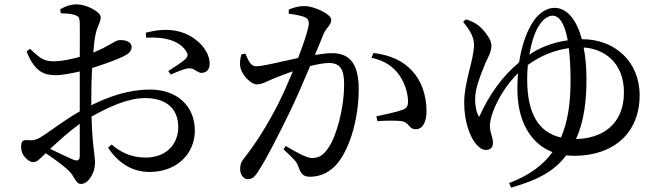

<svg xmlns="http://www.w3.org/2000/svg" viewBox="-20 -797 3040 881"><path d="M346 -83C346 -63 339 -56 317 -64C289 -76 246 -96 210 -114C250 -151 300 -196 346 -229ZM399 -353C399 -396 400 -441 403 -485C451 -500 514 -522 550 -540C572 -551 584 -564 584 -581C583 -611 544 -614 528 -613C509 -613 478 -583 408 -556C411 -594 415 -626 420 -646C427 -678 442 -694 442 -718C442 -744 374 -777 333 -777C304 -777 279 -768 256 -754L259 -736C286 -735 307 -734 324 -728C340 -722 345 -718 346 -693C347 -669 346 -606 346 -536C306 -525 266 -517 236 -516C185 -514 168 -525 118 -573L102 -561C140 -465 184 -452 237 -452C266 -452 310 -461 346 -469V-286C277 -247 200 -187 166 -167C147 -156 134 -151 107 -154C83 -156 77 -148 77 -121C77 -103 83 -87 98 -72C109 -61 120 -53 133 -53C149 -53 161 -66 190 -94C226 -70 270 -38 293 -16C325 14 326 47 352 47C386 47 416 -4 416 -50C416 -87 404 -123 400 -262C478 -306 567 -347 646 -347C753 -347 798 -288 798 -215C798 -135 743 -74 648 -74C580 -74 530 -101 492 -134L476 -119C525 -46 589 -8 666 -8C795 -8 874 -95 874 -197C874 -314 789 -386 669 -386C570 -386 482 -355 399 -314ZM651 -624C719 -628 796 -618 833 -564C844 -548 843 -539 831 -526C818 -513 772 -484 752 -471L763 -455C784 -464 824 -481 842 -483C873 -488 886 -459 909 -463C933 -465 943 -485 942 -508C940 -574 868 -642 785 -656C739 -664 696 -659 649 -647Z M1305 -734C1331 -731 1365 -725 1381 -717C1394 -710 1397 -701 1397 -689C1397 -670 1377 -606 1348 -531C1272 -515 1188 -493 1156 -493C1128 -493 1119 -522 1106 -551L1088 -548C1082 -529 1079 -506 1083 -487C1091 -452 1131 -410 1158 -410C1183 -410 1198 -421 1239 -438C1259 -446 1290 -458 1324 -470C1302 -417 1278 -363 1255 -317C1200 -211 1153 -139 1100 -71C1085 -52 1082 -40 1082 -20C1082 8 1100 25 1117 25C1135 25 1148 17 1165 -11C1206 -73 1259 -180 1312 -288C1342 -351 1375 -427 1403 -494C1436 -502 1467 -508 1489 -508C1542 -508 1559 -477 1559 -410C1559 -300 1524 -172 1487 -119C1463 -83 1442 -72 1411 -72C1387 -72 1344 -96 1291 -127L1281 -112C1334 -63 1342 -52 1348 -35C1361 0 1369 14 1404 14C1455 14 1498 -11 1528 -47C1591 -124 1626 -265 1626 -388C1626 -510 1580 -553 1504 -553C1482 -553 1452 -549 1425 -545C1442 -585 1456 -619 1465 -642C1477 -670 1500 -682 1500 -706C1500 -733 1420 -769 1378 -769C1347 -769 1323 -761 1305 -753ZM1684 -532C1746 -519 1785 -491 1813 -451C1842 -409 1851 -364 1852 -337C1853 -311 1848 -301 1827 -293C1801 -283 1746 -272 1707 -263L1712 -241C1747 -244 1806 -245 1828 -240C1858 -233 1857 -204 1887 -204C1921 -204 1937 -240 1937 -286C1937 -363 1912 -430 1869 -474C1827 -519 1771 -544 1694 -554Z M2623 -159C2662 -243 2671 -344 2671 -432C2671 -485 2667 -535 2658 -579C2749 -574 2843 -512 2843 -373C2843 -222 2738 -161 2623 -159ZM2399 -432C2399 -454 2400 -477 2402 -499C2462 -542 2524 -567 2590 -576C2595 -536 2598 -487 2598 -426C2598 -326 2586 -239 2554 -166C2453 -189 2399 -274 2399 -432ZM2441 -658C2465 -707 2493 -725 2516 -725C2543 -725 2570 -696 2585 -612C2512 -602 2450 -575 2409 -546C2416 -589 2427 -628 2441 -658ZM2650 -617C2626 -705 2583 -761 2524 -761C2489 -761 2447 -738 2415 -679C2392 -638 2373 -582 2362 -511C2282 -444 2224 -361 2179 -261C2166 -277 2160 -312 2160 -342C2160 -393 2186 -454 2207 -507C2219 -532 2235 -560 2235 -588C2235 -617 2202 -656 2182 -675C2163 -691 2142 -701 2118 -708L2105 -697C2125 -671 2155 -635 2155 -592C2155 -523 2110 -423 2110 -326C2110 -235 2138 -170 2161 -140C2176 -122 2191 -109 2209 -109C2232 -109 2242 -122 2242 -141C2242 -170 2228 -186 2228 -220C2228 -272 2277 -383 2357 -461C2355 -438 2354 -414 2354 -389C2354 -242 2414 -138 2515 -99C2472 -39 2408 8 2316 43L2325 64C2453 28 2526 -15 2578 -84C2590 -83 2602 -82 2614 -82C2798 -82 2915 -189 2915 -360C2915 -516 2799 -617 2653 -617Z"/></svg>

Font: Source Han Serif JP Medium
Style: Regular
Weight: 500
Designer: Ryoko NISHIZUKA 西塚涼子 (kana & ideographs); Frank Grießhammer (Latin, Greek & Cyrillic); Wenlong ZHANG 张文龙 (bopomofo); San
Foundry: Adobe Systems Incorporated
Version: Version 1.001;PS 1.001;hotconv 16.6.54;makeotf.lib2.5.65590